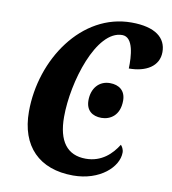

<svg xmlns="http://www.w3.org/2000/svg" viewBox="-83 -800 787 881"><g transform="rotate(10 311.0 -359.0)"><path d="M316 10C441 10 522 -66 522 -133C522 -148 514 -161 508 -167C480 -122 434 -76 360 -76C273 -76 229 -135 229 -248C229 -411 307 -664 427 -664C480 -664 485 -575 483 -518C562 -518 622 -552 622 -619C622 -684 572 -728 459 -728C227 -728 66 -487 66 -244C66 -83 158 10 316 10ZM398 -273C438 -273 483 -298 483 -368C483 -415 452 -437 410 -437C359 -437 326 -398 326 -342C326 -295 356 -273 398 -273Z"/></g></svg>

Font: Noto Serif Condensed Extra
Style: Italic
Weight: 800
Width: 3
Italic angle: -12°
Designer: Monotype Design Team
Foundry: Monotype Imaging Inc.
Version: Version 1.901